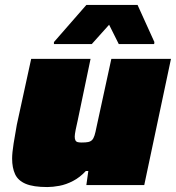

<svg xmlns="http://www.w3.org/2000/svg" viewBox="-20 -748 711 776"><path d="M171 8Q115 8 84 -5Q53 -18 41 -44Q29 -70 29 -107Q29 -130 35 -168Q41 -206 48 -244L106 -510H346L294 -261Q290 -245 286 -224.5Q282 -204 282 -196Q282 -186 285 -180.5Q288 -175 294.5 -173.5Q301 -172 310 -172Q327 -172 336.5 -174Q346 -176 352 -182Q358 -188 362 -200.5Q366 -213 370 -234L430 -510H671L563 0H329L337 -57H327Q303 -31 275 -16.5Q247 -2 220 3Q193 8 171 8ZM198 -570V-578L329 -728H536L604 -578L603 -570H460L421 -648L351 -570Z"/></svg>

Font: Saira Expanded Black
Style: Italic
Weight: 900
Width: 7
Italic angle: -12°
Designer: Hector Gatti with collaboration of the Omnibus-Type team
Foundry: Omnibus-Type
Version: Version 1.101